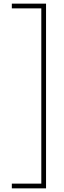

<svg xmlns="http://www.w3.org/2000/svg" viewBox="-20 -819 353 1055"><path d="M45 190V216H233V-799H45V-773H207V190Z"/></svg>

Font: Noto Sans Sinhala UI Condensed Thin
Style: Regular
Weight: 100
Width: 3
Designer: Jelle Bosma - Monotype Design Team
Foundry: Monotype Imaging Inc.
Version: Version 2.006